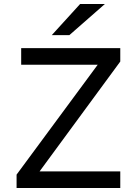

<svg xmlns="http://www.w3.org/2000/svg" viewBox="-20 -941 690 961"><path d="M239 -765 381 -921H505L327 -765ZM63 0V-67L469 -617H86V-700H582V-633L178 -83H582V0Z"/></svg>

Font: Overpass
Style: Regular
Weight: 400
Designer: Delve Withrington, Thomas Jockin
Foundry: Delve Fonts
Version: Version 3.000;DELV;Overpass